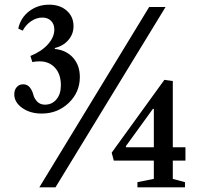

<svg xmlns="http://www.w3.org/2000/svg" viewBox="-20 -800 857 820"><path d="M217 0H148L617 -770H687ZM637 -36V-114H466L457 -148L682 -459L718 -454V-171H772V-114H718V-36L770 -22V0H567V-22ZM637 -171V-335H633L517 -175L519 -171ZM118 -535 110 -561Q157 -580 184.5 -610.5Q212 -641 212 -674Q212 -697 198 -711Q184 -725 161 -725Q136 -725 113 -709.5Q90 -694 77 -669L58 -678Q68 -724 104.5 -752Q141 -780 190 -780Q236 -780 265 -754.5Q294 -729 294 -688Q294 -654 271.5 -628.5Q249 -603 214 -595V-591Q263 -586 292 -553.5Q321 -521 321 -471Q321 -406 273.5 -360.5Q226 -315 158 -315Q109 -315 75 -339Q41 -363 41 -397Q41 -416 51.5 -428Q62 -440 79 -440Q97 -440 107.5 -426.5Q118 -413 122 -396.5Q126 -380 138.5 -366.5Q151 -353 172 -353Q202 -353 221 -375.5Q240 -398 240 -436Q240 -483 215 -510.5Q190 -538 149 -538Q133 -538 118 -535Z"/></svg>

Font: Libre Caslon Text
Style: Regular
Weight: 400
Designer: Pablo Impallari, Rodrigo Fuenzalida
Foundry: Pablo Impallari, Rodrigo Fuenzalida
Version: Version 1.002